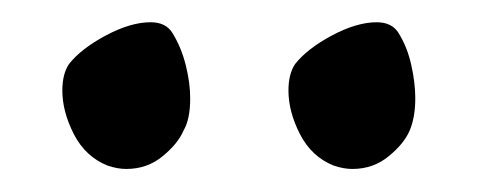

<svg xmlns="http://www.w3.org/2000/svg" viewBox="-20 -756 423 170"><path d="M41 -699.2Q51.8 -712.9 73.7 -724.6Q95.7 -736.3 113.3 -736.3Q127 -736.3 132.8 -726.6Q140.6 -713.9 144.5 -698.2Q148.4 -682.6 148.4 -668.9Q148.4 -650.4 142.6 -640.6Q137.7 -628.9 124 -617.7Q110.4 -606.4 91.8 -606.4Q84 -606.4 75.2 -609.4Q55.7 -617.2 45.4 -637.2Q35.2 -657.2 35.2 -675.8Q35.2 -690.4 41 -699.2ZM241.2 -699.2Q252 -712.9 273.9 -724.6Q295.9 -736.3 313.5 -736.3Q327.1 -736.3 333 -726.6Q340.8 -713.9 344.2 -698.2Q347.7 -682.6 347.7 -668.9Q347.7 -652.3 342.8 -640.6Q337.9 -628.9 324.2 -617.7Q310.5 -606.4 292 -606.4Q284.2 -606.4 275.4 -609.4Q255.9 -617.2 245.6 -637.2Q235.4 -657.2 235.4 -675.8Q235.4 -690.4 241.2 -699.2Z"/></svg>

Font: Miniver
Style: Regular
Weight: 400
Designer: Dathan Boardman
Foundry: Open Window
Version: Version 1.000